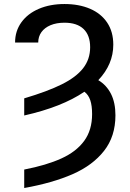

<svg xmlns="http://www.w3.org/2000/svg" viewBox="-20 -737 654 964"><path d="M432.6 -500Q432.6 -559.6 399.7 -591.3Q366.7 -623 303.7 -623Q263.7 -623 233.9 -610.6Q204.1 -598.1 188 -575.7Q171.9 -553.2 171.9 -523.4H55.7Q55.7 -581.1 87.4 -625Q119.1 -668.9 175.5 -692.9Q231.9 -716.8 303.7 -716.8Q376.5 -716.8 431.9 -693.1Q487.3 -669.4 518.1 -623.5Q548.8 -577.6 548.8 -512.7Q548.8 -414.1 473.6 -334.5Q515.1 -309.6 537.4 -265.4Q559.6 -221.2 559.6 -158.2Q559.6 -52.2 502.4 20.5Q445.3 93.3 344.5 137.5Q243.7 181.6 101.6 207V114.3Q214.4 92.3 288.8 58.3Q363.3 24.4 402.8 -29.8Q442.4 -84 442.4 -164.1Q442.4 -206.5 433.3 -233.6Q424.3 -260.7 403.8 -276.4Q291 -199.7 101.6 -157.2V-243.2Q218.3 -277.8 290 -313.5Q361.8 -349.1 397.2 -394.3Q432.6 -439.5 432.6 -500Z"/></svg>

Font: Pretendard Medium
Style: Regular
Weight: 500
Designer: Base glyphs from Inter by Rasmus Andersson; Hangeul glyphs from Noto Sans CJK(Source Han Sans) by Jang Soo-young and Kan
Foundry: Kil Hyung-jin
Version: Version 1.309